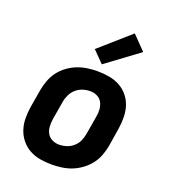

<svg xmlns="http://www.w3.org/2000/svg" viewBox="-142 -883 884 995"><g transform="rotate(20 300.0 -385.0)"><path d="M257 8Q224 8 192.5 2.5Q161 -3 134.5 -17.5Q108 -32 88.5 -55.5Q69 -79 59 -108Q49 -137 48.5 -169.5Q48 -202 53 -234L70 -334Q75 -362 85 -389Q95 -416 112.5 -439.5Q130 -463 154.5 -481Q179 -499 206 -509.5Q233 -520 261 -524Q289 -528 316 -528Q349 -528 380.5 -522.5Q412 -517 439 -502.5Q466 -488 485.5 -464.5Q505 -441 514.5 -412Q524 -383 524.5 -350.5Q525 -318 520 -286L504 -186Q499 -158 489 -131Q479 -104 461 -80.5Q443 -57 418.5 -39Q394 -21 367.5 -10.5Q341 0 312.5 4Q284 8 257 8ZM257 -102Q278 -102 298.5 -108.5Q319 -115 335.5 -129.5Q352 -144 361 -164Q370 -184 373 -204L390 -304Q394 -325 392.5 -345.5Q391 -366 382 -383Q373 -400 355 -409Q337 -418 317 -418Q296 -418 275.5 -411.5Q255 -405 238.5 -390.5Q222 -376 212.5 -356Q203 -336 200 -316L183 -216Q180 -195 181 -174.5Q182 -154 191.5 -137Q201 -120 219 -111Q237 -102 257 -102ZM324 -569 263 -631 430 -778 504 -702Z"/></g></svg>

Font: Iosevka Extrabold Extended
Style: Italic
Weight: 800
Width: 7
Italic angle: -9°
Monospace: yes
Designer: Belleve Invis
Foundry: Belleve Invis
Version: Version 32.5.0; ttfautohint (v1.8.4)